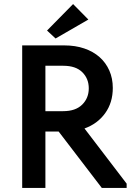

<svg xmlns="http://www.w3.org/2000/svg" viewBox="-20 -923 651 943"><path d="M296 -700Q350 -700 394 -685Q438 -670 469 -642.5Q500 -615 517 -576.5Q534 -538 534 -491Q534 -419 496.5 -367Q459 -315 395 -292L602 -21V0H480L268 -277H203V0H89V-700ZM290 -377Q351 -377 383.5 -409Q416 -441 416 -489Q416 -537 384 -568.5Q352 -600 291 -600H203V-377ZM414 -827 253 -734 211 -773 339 -903Z"/></svg>

Font: Tilda Sans Semibold
Style: Regular
Weight: 600
Designer: ParaType Ltd
Foundry: ParaType Ltd
Version: Version 1.009